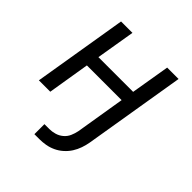

<svg xmlns="http://www.w3.org/2000/svg" viewBox="-200 -653 1001 1001"><g transform="rotate(45 300.0 -152.5)"><path d="M214 215V141H250Q270 141 290.5 135Q311 129 327.5 115Q344 101 352.5 81.5Q361 62 365 42L410 -232H154L116 0H32L118 -520H202L166 -305H422L458 -520H542L449 42Q445 65 437 88Q429 111 416 131.5Q403 152 384 169Q365 186 342.5 196.5Q320 207 296.5 211Q273 215 250 215Z"/></g></svg>

Font: Iosevka Custom Oblique
Style: Regular
Weight: 400
Italic angle: -9°
Designer: Belleve Invis
Foundry: Belleve Invis
Version: Version 27.0.1